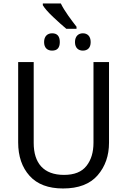

<svg xmlns="http://www.w3.org/2000/svg" viewBox="-20 -1069 729 1099"><path d="M515.1 -713.9V-252C515.1 -197.8 502 -153.8 475.1 -119.6C448.2 -85 405.3 -67.9 346.2 -67.9C229.5 -67.9 172.9 -135.3 172.9 -251V-713.9H84V-253.9C84 -174.3 106 -110.8 149.4 -62.5C192.9 -14.2 256.8 9.8 340.8 9.8C429.7 9.8 495.6 -15.6 539.1 -65.9C582.5 -116.2 604 -178.2 604 -252V-713.9ZM225.1 -1049.3V-1039.1C236.3 -1020.5 256.3 -998 284.7 -971.2C313 -944.3 337.9 -922.4 359.4 -904.3H418V-916C389.6 -952.6 349.1 -1005.4 328.1 -1049.3ZM278.3 -878.4C252.9 -878.4 232.4 -862.8 232.4 -828.1C232.4 -793.5 252.9 -779.3 278.3 -779.3C307.6 -779.3 322.3 -795.4 322.3 -828.1C322.3 -861.8 307.6 -878.4 278.3 -878.4ZM454.1 -878.4C430.2 -878.4 409.2 -862.8 409.2 -828.1C409.2 -793.5 430.2 -779.3 454.1 -779.3C479.5 -779.3 499 -793.5 499 -828.1C499 -862.8 479.5 -878.4 454.1 -878.4Z"/></svg>

Font: Avrile Sans
Style: Regular
Weight: 400
Designer: Monotype Design Team, Google (font), Stefan Peev (BGR Cyrillic), Cristiano Sobral (main changes)
Foundry: The Avrile Sans Project Authors
Version: Version 3.110